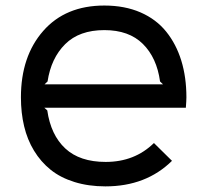

<svg xmlns="http://www.w3.org/2000/svg" viewBox="-20 -660 745 690"><path d="M140.1 -356.9H565.9L555.2 -367.2Q543.5 -452.6 493.4 -502.2Q443.4 -551.8 355 -551.8Q265.1 -551.8 214.4 -501.5Q163.6 -451.2 150.9 -367.2ZM649.9 -310.1Q649.9 -299.3 647.9 -272.9H139.2L149.9 -263.2Q162.6 -174.8 214.6 -126.5Q266.6 -78.1 359.9 -78.1Q463.9 -78.1 533.2 -146L598.1 -82Q504.9 9.8 358.9 9.8Q297.9 9.8 247.6 -5.9Q197.3 -21.5 161.9 -50Q126.5 -78.6 102.3 -118.4Q78.1 -158.2 66.7 -206.3Q55.2 -254.4 55.2 -310.1Q55.2 -457.5 135.3 -548.8Q215.3 -640.1 355 -640.1Q428.2 -640.1 484.9 -615.5Q541.5 -590.8 577.4 -546.1Q613.3 -501.5 631.6 -441.9Q649.9 -382.3 649.9 -310.1Z"/></svg>

Font: Sinkin Sans 400 Regular
Style: Regular
Weight: 400
Designer: Keith Bates
Foundry: K-Type
Version: Sinkin Sans (version 1.0)  by Keith Bates   •   © 2014   www